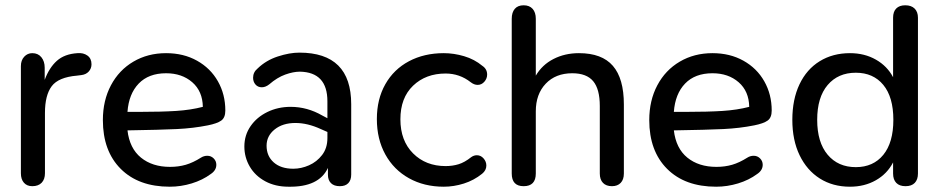

<svg xmlns="http://www.w3.org/2000/svg" viewBox="-20 -697 3563 726"><path d="M59 -42V-447Q59 -469 71.5 -482.5Q84 -496 102 -496Q124 -496 136.5 -480.5Q149 -465 149 -441V-395Q166 -441 195 -467Q224 -493 273 -496Q295 -498 310.5 -487Q326 -476 326 -454Q326 -438 315.5 -426.5Q305 -415 287 -413L271 -411Q201 -405 175.5 -371Q150 -337 150 -270V-42Q150 -19 137.5 -6Q125 7 102 7Q82 7 70.5 -6Q59 -19 59 -42Z M369 -243Q369 -317 399.5 -374.5Q430 -432 484.5 -464Q539 -496 608 -496Q674 -496 725 -467.5Q776 -439 804 -389.5Q832 -340 832 -279Q832 -252 816.5 -241Q801 -230 766 -223Q711 -212 649 -209Q587 -206 462 -204Q470 -136 513 -101Q556 -66 623 -66Q655 -66 682.5 -74Q710 -82 740 -101Q751 -108 764 -108Q778 -108 788 -98Q798 -88 798 -74Q798 -53 777 -39Q746 -16 705 -3.5Q664 9 622 9Q504 9 436.5 -58.5Q369 -126 369 -243ZM510 -274Q590 -274 645.5 -277.5Q701 -281 747 -293Q746 -352 707 -386Q668 -420 608 -420Q542 -420 504.5 -381Q467 -342 462 -274Z M904 -143Q904 -186 927.5 -220Q951 -254 991 -273.5Q1031 -293 1079 -293Q1142 -293 1199 -260L1218 -250V-314Q1218 -424 1114 -426Q1089 -426 1058.5 -415Q1028 -404 998 -378Q984 -367 970 -367Q955 -367 946 -377.5Q937 -388 937 -403Q937 -424 954 -438Q986 -469 1030.5 -483.5Q1075 -498 1112 -498Q1308 -498 1308 -303V-37Q1308 -16 1297 -4.5Q1286 7 1265 7Q1243 7 1231.5 -4.5Q1220 -16 1220 -36V-62Q1186 11 1071 9Q1021 9 983 -11.5Q945 -32 924.5 -67Q904 -102 904 -143ZM1089 -59Q1119 -59 1148.5 -72Q1178 -85 1198 -111Q1218 -137 1218 -175V-198L1193 -209Q1143 -232 1097 -232Q1049 -232 1018.5 -207.5Q988 -183 988 -146Q988 -107 1015 -83Q1042 -59 1089 -59Z M1405 -247Q1405 -322 1437 -378.5Q1469 -435 1526.5 -465.5Q1584 -496 1658 -496Q1696 -496 1735 -484.5Q1774 -473 1804 -448Q1822 -436 1822 -415Q1822 -400 1811.5 -388Q1801 -376 1786 -376Q1773 -376 1760 -386Q1718 -419 1665 -419Q1590 -419 1542 -373Q1494 -327 1494 -246Q1494 -165 1542 -117Q1590 -69 1665 -69Q1691 -69 1714 -76Q1737 -83 1762 -103Q1772 -110 1783 -110Q1798 -110 1808.5 -98Q1819 -86 1819 -71Q1819 -53 1803 -40Q1772 -15 1734 -3Q1696 9 1658 9Q1584 9 1526.5 -23Q1469 -55 1437 -113Q1405 -171 1405 -247Z M1915 -41V-626Q1915 -650 1926.5 -663.5Q1938 -677 1960 -677Q1982 -677 1994 -663.5Q2006 -650 2006 -626V-411Q2030 -452 2073 -474Q2116 -496 2169 -496Q2256 -496 2297.5 -448Q2339 -400 2339 -302V-41Q2339 -18 2327 -5.5Q2315 7 2294 7Q2272 7 2260 -5.5Q2248 -18 2248 -41V-296Q2248 -360 2223 -390Q2198 -420 2144 -420Q2081 -420 2043.5 -380.5Q2006 -341 2006 -276V-41Q2006 7 1960 7Q1915 7 1915 -41Z M2435 -243Q2435 -317 2465.5 -374.5Q2496 -432 2550.5 -464Q2605 -496 2674 -496Q2740 -496 2791 -467.5Q2842 -439 2870 -389.5Q2898 -340 2898 -279Q2898 -252 2882.5 -241Q2867 -230 2832 -223Q2777 -212 2715 -209Q2653 -206 2528 -204Q2536 -136 2579 -101Q2622 -66 2689 -66Q2721 -66 2748.5 -74Q2776 -82 2806 -101Q2817 -108 2830 -108Q2844 -108 2854 -98Q2864 -88 2864 -74Q2864 -53 2843 -39Q2812 -16 2771 -3.5Q2730 9 2688 9Q2570 9 2502.5 -58.5Q2435 -126 2435 -243ZM2576 -274Q2656 -274 2711.5 -277.5Q2767 -281 2813 -293Q2812 -352 2773 -386Q2734 -420 2674 -420Q2608 -420 2570.5 -381Q2533 -342 2528 -274Z M2976 -244Q2976 -321 3003 -378Q3030 -435 3079.5 -465.5Q3129 -496 3194 -496Q3249 -496 3292 -471.5Q3335 -447 3357 -405V-630Q3357 -653 3369 -665Q3381 -677 3403 -677Q3426 -677 3438.5 -664.5Q3451 -652 3451 -630V-41Q3451 -18 3439 -5.5Q3427 7 3404 7Q3381 7 3369 -5.5Q3357 -18 3357 -41V-83Q3335 -40 3292 -15.5Q3249 9 3194 9Q3129 9 3080 -22Q3031 -53 3003.5 -110Q2976 -167 2976 -244ZM3358 -244Q3358 -330 3320 -376Q3282 -422 3216 -422Q3149 -422 3109.5 -375.5Q3070 -329 3070 -244Q3070 -159 3109.5 -112Q3149 -65 3216 -65Q3282 -65 3320 -111.5Q3358 -158 3358 -244Z"/></svg>

Font: SN Pro
Style: Regular
Weight: 400
Designer: Tobias Whetton
Foundry: Supernotes
Version: Version 1.003